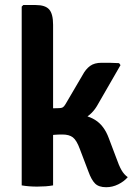

<svg xmlns="http://www.w3.org/2000/svg" viewBox="-20 -756 553 783"><path d="M196.5 0Q183 2.5 166 3.8Q149 5 131.5 5Q97 5 68.5 0V-729L75 -735.5H125.5Q165 -735.5 180.8 -717.2Q196.5 -699 196.5 -655ZM453 -115Q465 -80.5 475.5 -62.2Q486 -44 501 -33.5Q486 -16 462.2 -4.2Q438.5 7.5 413 7.5Q382.5 7.5 367.5 -7.8Q352.5 -23 340.5 -56.5L305.5 -148.5Q292.5 -184 277.2 -195.8Q262 -207.5 234.5 -207.5Q216.5 -207.5 201 -206.2Q185.5 -205 168.5 -202.5L130 -198V-290H276Q330.5 -290 367.5 -267.2Q404.5 -244.5 423.5 -193ZM379 -330Q357.5 -290.5 321 -271.8Q284.5 -253 230 -253H145V-313L220.5 -315Q230.5 -315 236 -318.2Q241.5 -321.5 247 -331L316.5 -449.5Q329.5 -474 347.2 -487Q365 -500 394 -500Q414.5 -500 431 -499.8Q447.5 -499.5 465.5 -498.5L471.5 -490.5Z"/></svg>

Font: Signika SemiBold
Style: Regular
Weight: 600
Designer: Anna Giedry
Foundry: Anna Giedry
Version: Version 2.001